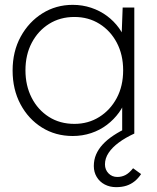

<svg xmlns="http://www.w3.org/2000/svg" viewBox="-20 -551 647 792"><path d="M32 -260Q32 -339 65.5 -400Q99 -461 155 -496Q211 -531 280 -531Q320 -531 356 -519Q392 -507 421 -485.5Q450 -464 471 -435Q492 -406 501 -372L481 -385L486 -520H534V0H484V-130L501 -149Q492 -116 471 -87Q450 -58 421 -36Q392 -14 356 -2Q320 10 280 10Q209 10 153 -25Q97 -60 64.5 -121Q32 -182 32 -260ZM488 -261Q488 -325 462 -374.5Q436 -424 390.5 -452.5Q345 -481 287 -481Q228 -481 182.5 -452.5Q137 -424 111 -374.5Q85 -325 85 -261Q85 -198 110.5 -148Q136 -98 181.5 -69Q227 -40 287 -40Q344 -40 389.5 -68.5Q435 -97 461.5 -146.5Q488 -196 488 -261ZM367 134Q367 108 376.5 86Q386 64 404 44.5Q422 25 448.5 7.5Q475 -10 509 -26L534 0Q497 17 470 37Q443 57 428 79.5Q413 102 413 127Q413 149 427.5 164Q442 179 464 179Q482 179 497.5 171Q513 163 529 143L562 167Q550 185 535 197Q520 209 501.5 215Q483 221 459 221Q433 221 412 210Q391 199 379 179Q367 159 367 134Z"/></svg>

Font: Mach ExtraLight
Style: Regular
Weight: 250
Version: Version 1.002